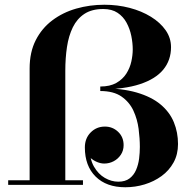

<svg xmlns="http://www.w3.org/2000/svg" viewBox="-20 -780 810 810"><path d="M105 0V-491Q105 -560 130.8 -610.5Q156.5 -661 200.8 -694.2Q245 -727.5 301.8 -743.8Q358.5 -760 420.5 -760Q476 -760 526.8 -746.8Q577.5 -733.5 616.8 -709.2Q656 -685 678.8 -652.5Q701.5 -620 701.5 -581Q701.5 -526 668.8 -486.2Q636 -446.5 569.8 -424.8Q503.5 -403 403 -403V-415Q444 -415 470.8 -430.2Q497.5 -445.5 512.8 -469.2Q528 -493 534 -520.2Q540 -547.5 540 -571.5Q540 -598.5 534 -628.2Q528 -658 514 -684Q500 -710 476 -726Q452 -742 415.5 -742Q367.5 -742 336.2 -721.5Q305 -701 287.2 -664.8Q269.5 -628.5 262.5 -581.5Q255.5 -534.5 255.5 -481V0ZM14.5 0V-19.5H330V0ZM508.5 10Q429 10 383.5 -35Q338 -80 338 -158Q338 -196.5 362.5 -221.2Q387 -246 422.5 -246Q455 -246 478.2 -224Q501.5 -202 501.5 -167.5Q501.5 -145 489.8 -127.2Q478 -109.5 459.5 -99.8Q441 -90 419.5 -90Q402.5 -90 384 -99Q365.5 -108 352.5 -123.5Q339.5 -139 339 -158H358Q358 -109.5 376.2 -77.5Q394.5 -45.5 422.2 -29.5Q450 -13.5 479 -13.5Q508.5 -13.5 526.5 -27.2Q544.5 -41 554 -63Q563.5 -85 566.8 -110.5Q570 -136 570 -160Q570 -195.5 564.8 -236.2Q559.5 -277 542.8 -313.2Q526 -349.5 492.5 -372.8Q459 -396 403 -396V-408Q493.5 -408 556.2 -389.8Q619 -371.5 657.5 -339.2Q696 -307 713.5 -264.2Q731 -221.5 731 -172.5Q731 -128.5 712.2 -94.5Q693.5 -60.5 661.5 -37.2Q629.5 -14 590 -2Q550.5 10 508.5 10Z"/></svg>

Font: Bodoni Moda SC 11pt
Style: Bold
Weight: 700
Version: Version 2.005